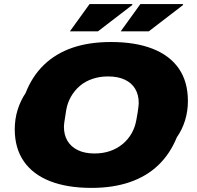

<svg xmlns="http://www.w3.org/2000/svg" viewBox="-20 -905 961 937"><path d="M427 12Q308 12 224 -21Q140 -54 96 -118Q52 -182 52 -274Q52 -324 66 -369Q80 -414 105 -451Q137 -533 194.5 -588.5Q252 -644 333.5 -672Q415 -700 522 -700Q641 -700 725 -667Q809 -634 853 -570Q897 -506 897 -412Q897 -362 883 -317Q869 -272 843 -235Q810 -154 752.5 -99Q695 -44 613 -16Q531 12 427 12ZM441 -156Q483 -156 517.5 -168Q552 -180 579 -202.5Q606 -225 623 -255.5Q640 -286 646 -323Q650 -344 652 -357.5Q654 -371 655 -379.5Q656 -388 656.5 -393.5Q657 -399 657 -403Q657 -442 640 -471Q623 -500 589.5 -516Q556 -532 507 -532Q466 -532 431 -520Q396 -508 370 -486Q344 -464 326.5 -433.5Q309 -403 303 -367Q300 -345 297.5 -331.5Q295 -318 294 -309Q293 -300 292.5 -295Q292 -290 292 -286Q292 -247 309 -218Q326 -189 359.5 -172.5Q393 -156 441 -156ZM569 -752 665 -885H872L874 -881L706 -752ZM321 -752 417 -885H625L626 -881L458 -752Z"/></svg>

Font: Archivo SemiExpanded Black
Style: Italic
Weight: 900
Width: 6
Italic angle: -10°
Designer: Hector Gatti
Foundry: Omnibus-Type
Version: Version 2.001